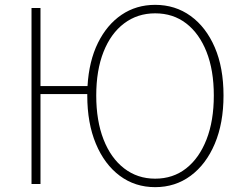

<svg xmlns="http://www.w3.org/2000/svg" viewBox="-20 -759 1003 792"><path d="M620 -22Q694 -22 748 -64.5Q802 -107 832 -184Q862 -261 862 -365Q862 -469 832 -545Q802 -621 748 -662.5Q694 -704 620 -704Q547 -704 492 -662.5Q437 -621 407 -545Q377 -469 377 -365Q377 -261 407 -184Q437 -107 492 -64.5Q547 -22 620 -22ZM620 13Q537 13 474 -34Q411 -81 375.5 -166Q340 -251 340 -365V-371H147V0H110V-726H147V-404H341Q347 -507 384 -582Q421 -657 481.5 -698Q542 -739 620 -739Q703 -739 766.5 -693Q830 -647 866 -563.5Q902 -480 902 -365Q902 -251 866 -166Q830 -81 766.5 -34Q703 13 620 13Z"/></svg>

Font: Source Han Sans SC ExtraLight
Style: Regular
Weight: 250
Designer: Ryoko NISHIZUKA 西塚涼子 (kana, bopomofo & ideographs); Paul D. Hunt (Latin, Greek & Cyrillic); Sandoll Communications 산돌커뮤니
Foundry: Adobe
Version: Version 2.004;hotconv 1.0.118;makeotfexe 2.5.65603